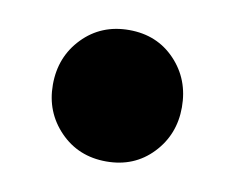

<svg xmlns="http://www.w3.org/2000/svg" viewBox="-40 -257 389 318"><g transform="rotate(10 154.5 -98.5)"><path d="M155 12Q108 12 77 -20Q46 -52 46 -98Q46 -145 77 -177Q108 -209 155 -209Q202 -209 232.5 -177Q263 -145 263 -98Q263 -52 232.5 -20Q202 12 155 12Z"/></g></svg>

Font: Outfit Thin Black
Style: Regular
Weight: 900
Version: Version 1.100;gftools[0.9.27]